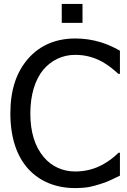

<svg xmlns="http://www.w3.org/2000/svg" viewBox="-20 -934 641 967"><path d="M395.5 -914.1H291V-818.8H395.5ZM357.9 13.2C386.2 13.2 409.7 11.2 428.7 7.8C446.8 4.4 466.3 -1 487.3 -7.8C507.8 -14.2 524.9 -21 539.1 -27.8L550.3 -33.2L584 -49.3V-164.6H576.7C554.2 -142.1 528.3 -122.6 499.5 -106.4C457 -82.5 409.7 -70.3 358.4 -70.3C296.4 -70.3 239.7 -95.7 200.2 -143.1C155.3 -196.3 132.8 -269.5 132.8 -362.8C132.8 -455.1 156.2 -532.2 197.8 -582.5C238.8 -631.3 295.9 -657.7 358.4 -657.7C411.6 -657.7 453.6 -645 494.6 -623C528.3 -604 549.3 -585.9 576.2 -562H584V-678.7C550.3 -697.8 518.1 -711.9 487.3 -721.2C445.8 -733.9 403.3 -740.2 359.4 -740.2C261.7 -740.2 181.6 -706.1 123 -640.1C63 -571.8 32.2 -482.4 32.2 -362.8C32.2 -241.7 64.5 -146 123.5 -82C181.6 -19.5 262.2 13.2 357.9 13.2Z"/></svg>

Font: SG Kara
Style: Regular
Weight: 400
Designer: Damoon Khanjanzadeh
Version: Version 1.000